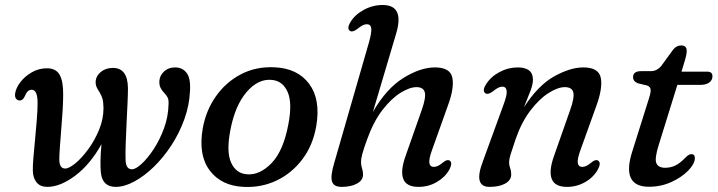

<svg xmlns="http://www.w3.org/2000/svg" viewBox="-20 -738 2874 769"><path d="M111.5 -55Q111 -75 114 -109.2Q117 -143.5 120.8 -183.2Q124.5 -223 127.5 -260.2Q130.5 -297.5 130.5 -324.5Q131 -378.5 106.5 -378.5Q89.5 -378.5 80 -354Q72 -335 57.5 -335.5Q49 -336.5 44 -343.2Q39 -350 40.5 -363Q43.5 -385 61.2 -408.5Q79 -432 107 -448.2Q135 -464.5 168 -464.5Q204 -464.5 218.8 -438.5Q233.5 -412.5 233 -359.5Q233 -332 230.8 -294.8Q228.5 -257.5 225.2 -219Q222 -180.5 219.8 -148.2Q217.5 -116 217.5 -99Q218 -63 241 -63Q256.5 -63 282 -84Q307.5 -105 333.2 -140Q359 -175 376.8 -218Q394.5 -261 394.5 -305Q394 -330 390.5 -342.2Q387 -354.5 378.5 -369Q370.5 -380.5 366.5 -390.2Q362.5 -400 363 -412Q364.5 -434 384 -450Q403.5 -466 432.5 -466Q491 -466 492.5 -385.5Q492.5 -363.5 490.8 -326.2Q489 -289 487 -246Q485 -203 483.5 -163.5Q482 -124 483 -97.5Q484 -60 508.5 -60Q523.5 -60 547.2 -81.8Q571 -103.5 595.2 -140.2Q619.5 -177 636.8 -223.8Q654 -270.5 655 -320Q656 -337 652.2 -345.8Q648.5 -354.5 638.5 -365Q628.5 -375 622.8 -386.8Q617 -398.5 618.5 -416Q620.5 -436.5 637.5 -452.2Q654.5 -468 681 -468Q710.5 -468 727.2 -446.5Q744 -425 741 -374Q738.5 -316 718.2 -260Q698 -204 666 -155.2Q634 -106.5 595.5 -69.2Q557 -32 517.5 -10.8Q478 10.5 443.5 10.5Q390 10.5 384 -46.5Q382 -65.5 382.5 -95.5Q383 -125.5 386.5 -160.5Q341 -79 281 -34.2Q221 10.5 169.5 10.5Q141.5 10.5 126.8 -7.2Q112 -25 111.5 -55Z M1079 -468.5Q1172 -464.5 1218.2 -402.2Q1264.5 -340 1247 -235Q1234 -157.5 1191.8 -101Q1149.5 -44.5 1088.2 -15.2Q1027 14 956 10.5Q866.5 6.5 820 -55.2Q773.5 -117 792 -223.5Q804.5 -294.5 844 -351.2Q883.5 -408 944 -440Q1004.5 -472 1079 -468.5ZM968.5 -40Q1020 -35.5 1067.5 -84.5Q1115 -133.5 1135 -240.5Q1151.5 -326 1131.8 -370.2Q1112 -414.5 1068 -418Q1013.5 -423 967.2 -368.8Q921 -314.5 902.5 -216Q886 -130.5 905.5 -87Q925 -43.5 968.5 -40Z M1780.5 -60Q1763.5 -29 1730 -9.2Q1696.5 10.5 1656 10.5Q1607.5 10.5 1595.2 -21.5Q1583 -53.5 1604.5 -113.5L1669.5 -298.5Q1687 -348.5 1681.2 -368.8Q1675.5 -389 1648 -389Q1621 -389 1584.5 -366.5Q1548 -344 1512.2 -298Q1476.5 -252 1451 -181.5Q1437.5 -144.5 1431.8 -123.8Q1426 -103 1426 -88.5Q1426 -75 1430 -64Q1434 -53 1434 -38.5Q1434 -16 1410 -2.8Q1386 10.5 1348 10.5Q1316.5 10.5 1309.8 -11.2Q1303 -33 1318.5 -85L1458 -569Q1469 -608.5 1467 -624.8Q1465 -641 1448.5 -641Q1434 -641 1410.5 -621.5Q1392.5 -608.5 1383 -613.5Q1367.5 -622 1383 -648.5Q1400.5 -678.5 1436.5 -698.2Q1472.5 -718 1512.5 -718Q1601 -718 1566.5 -603L1473.5 -289.5Q1527.5 -383.5 1595.8 -425.8Q1664 -468 1722 -468Q1783.5 -468 1791.8 -426.5Q1800 -385 1773.5 -314L1710 -136Q1697 -100 1699.8 -84.8Q1702.5 -69.5 1717 -69.5Q1725.5 -69.5 1734 -73.5Q1742.5 -77.5 1754.5 -87.5Q1771 -101 1780.5 -95Q1794 -87 1780.5 -60Z M1925.5 -363.5Q1910 -372.5 1925.5 -398.5Q1944.5 -430 1979.8 -449Q2015 -468 2053.5 -468Q2114.5 -468 2114.5 -419Q2114.5 -400.5 2105 -375.2Q2095.5 -350 2078.5 -308.5Q2136 -397 2200.2 -432.5Q2264.5 -468 2316 -468Q2378 -468 2386.2 -426.5Q2394.5 -385 2368.5 -314L2304.5 -136Q2291.5 -100 2294.2 -84.8Q2297 -69.5 2312 -69.5Q2320 -69.5 2328.5 -73.5Q2337 -77.5 2349 -87.5Q2365.5 -101 2375 -95Q2389 -86.5 2375 -60Q2358 -28.5 2324.2 -9Q2290.5 10.5 2251 10.5Q2202 10.5 2189.8 -21.5Q2177.5 -53.5 2199 -113.5L2264 -298.5Q2281.5 -348 2276 -368.5Q2270.5 -389 2242.5 -389Q2214 -389 2176.5 -365Q2139 -341 2103.8 -294.5Q2068.5 -248 2045.5 -181.5Q2030 -136.5 2024.5 -118Q2019 -99.5 2019 -88Q2019 -76 2023.2 -64.8Q2027.5 -53.5 2027.5 -39Q2027.5 -16.5 2003.8 -3Q1980 10.5 1940.5 10.5Q1874.5 10.5 1914.5 -93L1997 -319.5Q2012 -359.5 2009.2 -375.2Q2006.5 -391 1991.5 -391Q1976.5 -391 1953.5 -371.5Q1935.5 -358.5 1925.5 -363.5Z M2572 -395.5 2534.5 -404.5Q2515.5 -412.5 2515.5 -429Q2515.5 -453 2548 -453H2586.5Q2611 -453 2628.5 -474L2675.5 -538.5Q2689 -556 2708 -556Q2730.5 -556 2730.5 -534Q2730.5 -519.5 2721.5 -490.5L2709.5 -451H2813Q2833.5 -451 2833.5 -432.5Q2833.5 -416.5 2820.2 -407.2Q2807 -398 2785 -398H2693L2618.5 -158Q2601 -102.5 2609 -84.2Q2617 -66 2644 -66Q2667 -66 2686.2 -75.8Q2705.5 -85.5 2726.5 -108Q2739 -120.5 2749 -120.5Q2764 -120.5 2763 -103.5Q2762 -81 2736.2 -54.5Q2710.5 -28 2669 -9Q2627.5 10 2579 10Q2466 10 2513.5 -135L2578 -340Q2587 -367 2586 -378.8Q2585 -390.5 2572 -395.5Z"/></svg>

Font: Fraunces 9pt Soft
Style: Italic
Weight: 400
Italic angle: -16°
Version: Version 1.000;[0bf87f6ff]